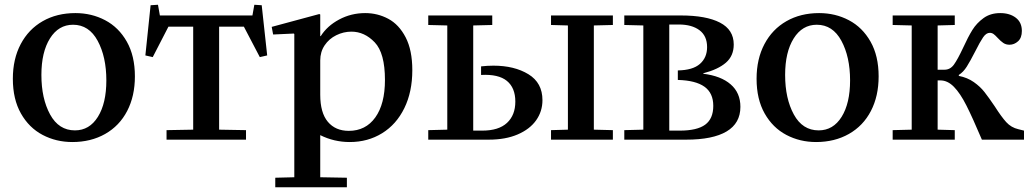

<svg xmlns="http://www.w3.org/2000/svg" viewBox="-20 -587 4330 807"><path d="M297 -532Q365 -532 422 -502Q479 -472 513 -412Q547 -352 547 -266Q547 -183 514.5 -120.5Q482 -58 422 -24Q362 10 284 10Q216 10 159 -20Q102 -50 68 -110Q34 -170 34 -256Q34 -339 67 -401.5Q100 -464 159.5 -498Q219 -532 297 -532ZM295 -39Q356 -39 391.5 -96Q427 -153 427 -249Q427 -348 390.5 -415.5Q354 -483 287 -483Q226 -483 190 -425.5Q154 -368 154 -272Q154 -173 190.5 -106Q227 -39 295 -39Z M1049 -567 1080 -565 1103 -354 1072 -347 1005 -475H901V-42L1014 -40V0H680V-40L792 -42V-475H688L622 -347L591 -354L613 -565L644 -567L652 -522H1041Z M1322 -528 1326 -526V-435H1328Q1355 -478 1405.5 -505Q1456 -532 1515 -532Q1567 -532 1612 -508Q1657 -484 1685 -430Q1713 -376 1713 -292Q1713 -201 1679.5 -132.5Q1646 -64 1586 -27Q1526 10 1450 10Q1384 10 1326 -19V158L1438 160V200H1137V160L1217 158V-444L1215 -446L1128 -442L1122 -474ZM1446 -37Q1517 -37 1557.5 -93.5Q1598 -150 1598 -251Q1598 -364 1555 -409Q1512 -454 1457 -454Q1424 -454 1393.5 -439Q1363 -424 1344.5 -396.5Q1326 -369 1326 -333V-189Q1326 -113 1358 -75Q1390 -37 1446 -37Z M2476 -480V-42L2556 -40V0H2296V-40L2367 -42V-480L2296 -482V-522H2556V-482ZM1780 -40 1860 -42V-480L1780 -482V-522H2049V-482L1969 -480V-38H2007Q2076 -38 2111 -70.5Q2146 -103 2146 -160Q2146 -218 2110.5 -247Q2075 -276 2002 -272V-308Q2028 -311 2054 -311Q2142 -311 2201 -275Q2260 -239 2260 -166Q2260 -119 2233.5 -81.5Q2207 -44 2156 -22Q2105 0 2034 0H1780Z M2684 -42V-480L2604 -482V-522H2842Q2948 -522 3006 -492Q3064 -462 3064 -400Q3064 -352 3031 -323.5Q2998 -295 2936 -279V-277Q3010 -268 3051 -232.5Q3092 -197 3092 -138Q3092 -69 3034 -34.5Q2976 0 2864 0H2604V-40ZM2837 -38Q2910 -38 2944 -63Q2978 -88 2978 -142Q2978 -196 2941 -222.5Q2904 -249 2829 -251V-291Q2892 -292 2922 -318.5Q2952 -345 2952 -389Q2952 -436 2920 -460Q2888 -484 2833 -484H2793V-38Z M3423 -532Q3491 -532 3548 -502Q3605 -472 3639 -412Q3673 -352 3673 -266Q3673 -183 3640.5 -120.5Q3608 -58 3548 -24Q3488 10 3410 10Q3342 10 3285 -20Q3228 -50 3194 -110Q3160 -170 3160 -256Q3160 -339 3193 -401.5Q3226 -464 3285.5 -498Q3345 -532 3423 -532ZM3421 -39Q3482 -39 3517.5 -96Q3553 -153 3553 -249Q3553 -348 3516.5 -415.5Q3480 -483 3413 -483Q3352 -483 3316 -425.5Q3280 -368 3280 -272Q3280 -173 3316.5 -106Q3353 -39 3421 -39Z M3812 -42V-480L3732 -482V-522H3993V-482L3921 -480V-294H3950Q3974 -294 3989.5 -315.5Q4005 -337 4028 -386Q4049 -432 4067 -461Q4085 -490 4114 -511Q4143 -532 4184 -532Q4224 -532 4249.5 -512.5Q4275 -493 4275 -457Q4275 -428 4259 -413.5Q4243 -399 4223 -399Q4208 -399 4197 -406.5Q4186 -414 4174 -427Q4163 -439 4156 -444Q4149 -449 4140 -449Q4125 -449 4112 -430Q4099 -411 4079 -371Q4058 -330 4043.5 -307Q4029 -284 4010 -272V-268Q4046 -261 4073 -242Q4100 -223 4118 -200Q4136 -177 4161 -140Q4189 -96 4209.5 -73.5Q4230 -51 4260 -44L4284 -38V0H4107Q4068 -92 4042 -143.5Q4016 -195 3989.5 -222Q3963 -249 3933 -249H3921V-42L3993 -40V0H3732V-40Z"/></svg>

Font: Minipax
Style: Bold
Weight: 500
Designer: Raphaël Ronot, Igor Stepanchenko (Cyrillic)
Foundry: steppetype
Version: Version 1.002